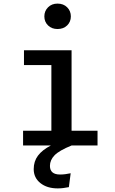

<svg xmlns="http://www.w3.org/2000/svg" viewBox="-20 -807 640 1065"><path d="M226 -716Q226 -746 246.5 -766.5Q267 -787 299 -787Q332 -787 352.5 -766.5Q373 -746 373 -716Q373 -686 352.5 -666Q332 -646 299 -646Q267 -646 246.5 -666Q226 -686 226 -716ZM521 -82V0H377Q308 28 282.5 54.5Q257 81 257 113Q257 161 313 161Q341 161 372 154L362 231Q329 238 300 238Q241 238 204 208.5Q167 179 167 131Q167 88 190.5 56.5Q214 25 262 0H108V-82H265V-446H113V-528H377V-82Z"/></svg>

Font: Fira Mono Medium
Style: Regular
Weight: 500
Designer: Carrois Corporate & Edenspiekermann AG
Foundry: Carrois Corporate GbR & Edenspiekermann AG
Version: Version 3.206